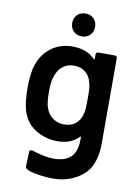

<svg xmlns="http://www.w3.org/2000/svg" viewBox="-98 -770 743 1033"><g transform="rotate(10 274.0 -253.5)"><path d="M375 -499Q375 -504 378.5 -507.5Q382 -511 387 -511H479Q484 -511 487.5 -507.5Q491 -504 491 -499V-34Q491 91 424 145Q357 199 264 199Q249 199 232 198Q150 191 122 175Q113 170 111 162L114 80Q114 69 128 69Q192 89 229 92Q239 93 249 93Q311 93 343 63Q375 33 375 -37V-45Q375 -48 374 -48.5Q373 -49 372 -49Q371 -49 369 -47Q328 -3 253 -3Q188 -3 134 -36Q80 -69 59 -137Q46 -184 46 -258Q46 -341 62 -385Q82 -446 131 -482.5Q180 -519 246 -519Q325 -519 369 -473Q371 -471 372 -471Q373 -471 374 -471.5Q375 -472 375 -475ZM368 -170Q372 -185 373.5 -202.5Q375 -220 375 -259Q375 -297 373.5 -313.5Q372 -330 367 -346Q359 -379 334.5 -399Q310 -419 272 -419Q236 -419 211 -399Q186 -379 175 -346Q163 -318 163 -258Q163 -196 173 -171Q183 -139 209.5 -118.5Q236 -98 273 -98Q312 -98 336 -118Q360 -138 368 -170ZM285 -581Q257 -581 239.5 -598.5Q222 -616 222 -644Q222 -671 239.5 -688.5Q257 -706 285 -706Q312 -706 329.5 -688.5Q347 -671 347 -644Q347 -616 329.5 -598.5Q312 -581 285 -581Z"/></g></svg>

Font: LinhAnh SemBd
Style: Regular
Weight: 600
Monospace: yes
Designer: Jeremy Tribby
Foundry: Tribby Type
Version: Version 1.408